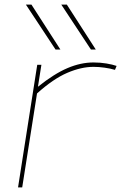

<svg xmlns="http://www.w3.org/2000/svg" viewBox="-20 -810 524 830"><path d="M159 -530 144 -435Q214 -491 271.5 -515.5Q329 -540 384 -540Q414 -540 440.5 -535.5Q467 -531 484 -525L477 -508Q457 -514 432 -517.5Q407 -521 384 -521Q331 -521 270.5 -495Q210 -469 140 -406L76 0H58L141 -530ZM220 -596 92 -790H116L241 -596ZM373 -596 245 -790H269L394 -596Z"/></svg>

Font: Georama Extended Thin
Style: Italic
Weight: 100
Width: 7
Italic angle: -9°
Designer: Jean-Baptiste Levee
Foundry: Production Type
Version: Version 1.000